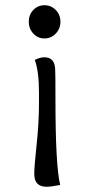

<svg xmlns="http://www.w3.org/2000/svg" viewBox="-20 -495 351 734"><path d="M107.5 -457Q125 -475 150 -475Q175 -475 193 -457Q211 -439 211 -412Q211 -385 193 -366.5Q175 -348 150 -348Q125 -348 107.5 -366.5Q90 -385 90 -412Q90 -439 107.5 -457ZM192 -114Q192 138 210 212Q175 219 158 219Q111 219 111 170Q111 142 120 58Q129 -26 129 -98V-142Q129 -222 113 -266Q133 -276 150 -276Q190 -276 191 -228Q192 -215 192 -114Z"/></svg>

Font: Overlock Mod
Style: Regular
Weight: 400
Designer: Dario Muhafara
Foundry: Dario Manuel Muhafara
Version: Version 1.001